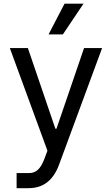

<svg xmlns="http://www.w3.org/2000/svg" viewBox="-20 -803 599 1028"><path d="M132.5 204.5C211.3 204.5 265.3 163 296.5 77.8L526.6 -545.5H430L282.3 -113.6H276.6L129.3 -545.5H32.7L234 3.9L218.8 44.7C197.1 103.7 171.5 123.6 135.7 123.6H68.9V204.5ZM240.1 -619H316.8L427.2 -783.4H325.6Z"/></svg>

Font: GiG Sans Text
Style: Regular
Weight: 400
Designer: Andreas Faust
Version: Version 1.100;FEAKit 1.0